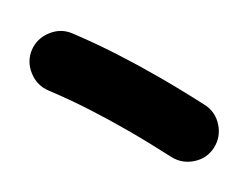

<svg xmlns="http://www.w3.org/2000/svg" viewBox="-32 -452 598 461"><g transform="rotate(30 267.0 -221.5)"><path d="M19 -206.1Q15.6 -236.3 34.7 -261Q53.7 -285.6 83.5 -289.1Q144 -296.4 201.7 -299.3Q259.3 -302.2 316.4 -302.2Q379.9 -302.2 444.3 -299.3Q475.1 -297.9 495.6 -274.9Q516.1 -252 515.1 -221.7Q513.7 -190.9 490.7 -170.4Q467.8 -149.9 437.5 -150.9Q376 -153.8 316.4 -153.8Q262.7 -153.8 210 -151.1Q157.2 -148.4 102.1 -141.6Q71.8 -138.2 47.4 -157.2Q22.9 -176.3 19 -206.1Z"/></g></svg>

Font: Mikhak ExtraBold
Style: Regular
Weight: 800
Designer: Amin Abedi
Version: Version 3.3